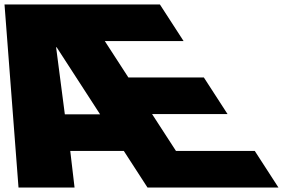

<svg xmlns="http://www.w3.org/2000/svg" viewBox="-21 -845 1337 865"><path d="M295.5 -165H536.8L643.6 0H1233.6L1126.8 -165H771.8L664.2 -331H1004.2L897.4 -496H557.4L451.1 -660H806.1L699.3 -825H-0.7L62.4 0H314.9ZM429.9 -330H271.1L231.8 -632H234.3Z"/></svg>

Font: Hussar
Style: BdOpOblSeven
Weight: 700
Foundry: Cannot Into Space Fonts
Version: Version 2.00